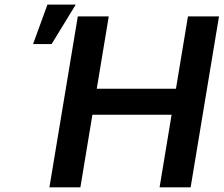

<svg xmlns="http://www.w3.org/2000/svg" viewBox="-20 -797 952 817"><path d="M190.3 0 311.1 -727.3H442.8L391.7 -419.4H728.7L779.8 -727.3H911.9L791.2 0H659.1L710.2 -308.9H373.2L322.1 0ZM120.7 -609.4 181.8 -777.3H302.2L199.6 -609.4Z"/></svg>

Font: Inter P Semi Bold
Style: Italic
Weight: 600
Italic angle: 9.39999°
Designer: Rasmus Andersson
Foundry: rsms
Version: Version 3.018;git-588b23468